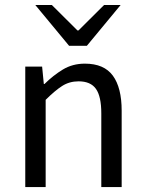

<svg xmlns="http://www.w3.org/2000/svg" viewBox="-20 -755 587 775"><path d="M82 0V-486.1H150L156.9 -416H159.6Q194.7 -450.7 233.8 -474.4Q273 -498.1 322.7 -498.1Q400 -498.1 435.6 -449.5Q471.1 -401 471.1 -308V0H388.9V-297.4Q388.9 -365.6 367.4 -396.1Q345.9 -426.7 297.2 -426.7Q259.9 -426.7 230.6 -407.8Q201.3 -389 164.3 -352V0ZM259 -570 122.6 -734.7H189.4L292.7 -632H296.7L400 -734.7H466.8L330.5 -570Z"/></svg>

Font: Source Sans 3
Style: Regular
Weight: 200
Designer: Paul D. Hunt
Foundry: Adobe
Version: Version 3.046;hotconv 1.0.118;makeotfexe 2.5.65603